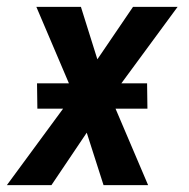

<svg xmlns="http://www.w3.org/2000/svg" viewBox="-32 -540 552 560"><path d="M400 0H270L221 -153L118 0H-12L152 -223H77L76 -297H169L74 -520H204L252 -367L356 -520H486L322 -297H397L398 -223H305Z"/></svg>

Font: Iosevka
Style: Bold Italic
Weight: 700
Italic angle: -9°
Monospace: yes
Designer: Belleve Invis
Foundry: Belleve Invis
Version: Version 32.5.0; ttfautohint (v1.8.4)